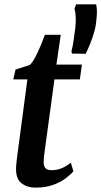

<svg xmlns="http://www.w3.org/2000/svg" viewBox="-20 -850 464 880"><path d="M188 -181Q185.5 -164.5 184 -151.8Q182.5 -139 181.2 -128.2Q180 -117.5 180 -106Q180 -88.5 188.5 -79.2Q197 -70 214 -70Q243.5 -70 265.8 -80.2Q288 -90.5 304.5 -104.5L316.5 -65Q304 -50 280.8 -32.5Q257.5 -15 223.2 -2.5Q189 10 142.5 10Q105.5 10 79.5 -9.2Q53.5 -28.5 53.5 -75.5Q53.5 -79.5 53.8 -85.8Q54 -92 55.2 -102.2Q56.5 -112.5 58.2 -128.8Q60 -145 63.5 -169L105.5 -486H41L51 -531L117 -552.5Q129.5 -564.5 142 -588.5Q154.5 -612.5 166 -640.2Q177.5 -668 186 -690.5H258.5L238.5 -554H355.5L346 -486H229.5ZM372.5 -603.5 310 -604.5 307.5 -614.5Q312.5 -633.5 316.5 -659Q320.5 -684.5 325 -721Q328.5 -752.5 327 -774.5Q325.5 -796.5 321.5 -810L328.5 -830H420.5Q424 -817.5 424.2 -800.2Q424.5 -783 421.5 -755.5Q419 -727.5 410.5 -699Q402 -670.5 391.8 -645.8Q381.5 -621 372.5 -603.5Z"/></svg>

Font: Merriweather 20pt SemiBold
Style: Italic
Weight: 600
Italic angle: -7.8°
Version: Version 2.101